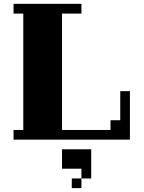

<svg xmlns="http://www.w3.org/2000/svg" viewBox="-20 -720 740 990"><path d="M299.8 -49.8H549.8V-100.1H600.1V-250H649.9V0H49.8V-49.8H100.1V-649.9H49.8V-700.2H399.9V-649.9H299.8ZM399.9 200.2V149.9H299.8V49.8H450.2V200.2ZM350.1 250V200.2H399.9V250Z"/></svg>

Font: Redaction 50
Style: Bold
Weight: 700
Designer: Jeremy Mickel / Forest Young
Foundry: MCKL
Version: Version 2.001;hotconv 1.0.113;makeotfexe 2.5.65598 DEVELOPME